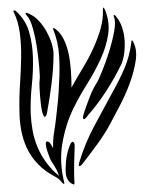

<svg xmlns="http://www.w3.org/2000/svg" viewBox="-20 -489 384 513"><path d="M303 -315Q286 -280 263 -244.5Q240 -209 215 -181Q214 -179 210 -174.5Q206 -170 203 -171Q201 -173 202 -178Q203 -183 204 -186Q209 -202 219 -228Q229 -254 240 -270Q243 -275 252.5 -298Q262 -321 271 -349.5Q280 -378 285 -405Q290 -432 284 -445Q284 -445 284 -448V-449Q288 -449 290 -445Q301 -432 306.5 -415Q312 -398 313 -380Q314 -362 311.5 -344.5Q309 -327 303 -315ZM336 -377Q347 -356 342.5 -326.5Q338 -297 326.5 -266Q315 -235 300.5 -207.5Q286 -180 277 -163Q262 -134 240.5 -104.5Q219 -75 201 -52Q196 -45 192 -45Q190 -47 190.5 -50Q191 -53 192 -56Q208 -108 232 -152.5Q256 -197 282 -245Q299 -275 312.5 -306.5Q326 -338 331 -376Q331 -381 332 -381Q335 -381 336 -377ZM123 -344Q123 -307 117.5 -264Q112 -221 106 -190Q106 -188 104.5 -183Q103 -178 99 -177Q97 -177 95.5 -182Q94 -187 93 -189Q91 -197 89.5 -208.5Q88 -220 87 -232Q86 -244 85.5 -256Q85 -268 86 -277Q87 -283 85 -307Q83 -331 79 -359Q75 -387 68 -412.5Q61 -438 51 -448Q49 -450 48.5 -452.5Q48 -455 49 -455Q51 -455 53.5 -454Q56 -453 58 -452Q72 -446 84 -433Q96 -420 104.5 -404.5Q113 -389 118 -373Q123 -357 123 -344ZM179 0Q179 4 177 4Q176 4 173.5 2.5Q171 1 169 0Q161 -6 157.5 -17Q154 -28 156 -50Q156 -59 158 -70Q160 -81 163 -90.5Q166 -100 169 -105.5Q172 -111 175 -110Q180 -108 179.5 -97.5Q179 -87 179 -82Q178 -56 178 -35Q178 -14 179 0ZM122 -51Q117 -57 113 -67Q109 -77 106 -86.5Q103 -96 102.5 -103Q102 -110 105 -111Q110 -112 114.5 -105.5Q119 -99 122 -93Q121 -114 124.5 -135.5Q128 -157 130 -175Q133 -201 135 -221.5Q137 -242 138 -271Q140 -302 138 -339Q136 -376 122 -411Q121 -414 123 -414Q125 -414 126 -413Q127 -412 129 -411Q142 -401 150.5 -383.5Q159 -366 163.5 -344.5Q168 -323 169.5 -299.5Q171 -276 171 -255Q186 -282 202 -308.5Q218 -335 230 -361.5Q242 -388 249 -413.5Q256 -439 255 -464Q255 -468 256 -469Q257 -469 260 -464Q274 -431 269 -397.5Q264 -364 248.5 -330.5Q233 -297 212 -263.5Q191 -230 175 -197Q155 -155 146.5 -105Q138 -55 152 0V1Q151 2 151 2Q149 2 148 1Q147 1 147 0Q144 -4 140 -8Q136 -12 129 -16Q100 -31 81 -51Q62 -71 51.5 -94Q41 -117 36.5 -142Q32 -167 32 -192Q31 -228 33.5 -264.5Q36 -301 36.5 -335Q37 -369 33 -400.5Q29 -432 16 -458Q16 -460 16 -460Q18 -462 20 -461Q22 -460 23 -459Q49 -435 58 -403Q67 -371 68 -335Q69 -299 65 -261Q61 -223 62 -186Q63 -164 67 -141Q71 -118 80 -96.5Q89 -75 103.5 -55Q118 -35 138 -19Q134 -29 132 -33.5Q130 -38 122 -51Z"/></svg>

Font: Akronim
Style: Regular
Weight: 400
Designer: Grzegorz Klimczewski
Foundry: Fonty.PL
Version: Version 1.002